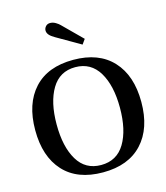

<svg xmlns="http://www.w3.org/2000/svg" viewBox="-138 -1072 1025 1187"><g transform="rotate(-15 374.5 -478.5)"><path d="M301 -875Q278 -888 267 -901Q256 -914 256 -929Q256 -943 266.5 -955Q277 -967 295 -967Q313 -967 330.5 -956.5Q348 -946 356 -937L477 -817L455 -786ZM35 -350Q35 -519 122.5 -614.5Q210 -710 374 -710Q537 -710 625.5 -614.5Q714 -519 714 -350Q714 -181 625.5 -85.5Q537 10 374 10Q210 10 122.5 -85.5Q35 -181 35 -350ZM577 -350Q577 -492 525.5 -577.5Q474 -663 374 -663Q274 -663 223 -577.5Q172 -492 172 -350Q172 -207 223 -122Q274 -37 374 -37Q475 -37 526 -122Q577 -207 577 -350Z"/></g></svg>

Font: Trirong SemiBold
Style: Regular
Weight: 600
Designer: Katatrad Team
Foundry: CadsonDemak
Version: Version 1.000